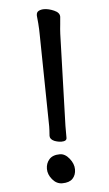

<svg xmlns="http://www.w3.org/2000/svg" viewBox="-53 -754 456 804"><g transform="rotate(-5 175.0 -351.5)"><path d="M210 -173Q210 -159 188 -159Q174 -159 158 -165Q140 -173 140 -187V-188Q142 -213 142 -227L136 -614Q136 -635 134 -661L131 -693V-695Q131 -708 140.5 -713Q150 -718 163 -718Q182 -718 205 -708Q228 -698 228 -681V-680Q227 -663 225 -646.5Q223 -630 222 -609L210 -223ZM176 -107Q198 -107 216 -84.5Q234 -62 234 -38.5Q234 -15 220 0Q206 15 176 15Q152 15 134.5 -6Q117 -27 117 -50.5Q117 -74 131.5 -90.5Q146 -107 176 -107Z"/></g></svg>

Font: Moon Stars Kai
Style: Bold
Weight: 700
Designer: GuiWonder
Version: Version 1.101